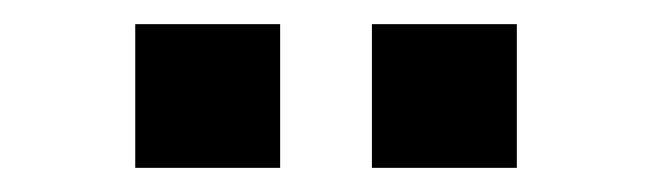

<svg xmlns="http://www.w3.org/2000/svg" viewBox="-20 -736 540 159"><path d="M288 -597V-716H408V-597ZM92 -597V-716H212V-597Z"/></svg>

Font: Nunito Sans 11pt
Style: Bold
Weight: 700
Version: Version 3.101;gftools[0.9.27]